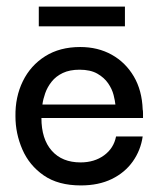

<svg xmlns="http://www.w3.org/2000/svg" viewBox="-20 -554 497 584"><path d="M226 10Q157 10 113 -20.5Q69 -51 48 -99.5Q27 -148 27 -200Q26 -259 49.5 -307Q73 -355 117.5 -383Q162 -411 224 -411Q278 -411 320 -387.5Q362 -364 387 -321.5Q412 -279 414 -221Q415 -218 415 -209.5Q415 -201 415 -195H106Q106 -131 137.5 -95.5Q169 -60 225 -60Q267 -60 296.5 -81.5Q326 -103 333 -139H414Q408 -97 384 -63Q360 -29 320 -9.5Q280 10 226 10ZM109 -236H331Q330 -247 325.5 -265Q321 -283 309 -300.5Q297 -318 276 -330Q255 -342 222 -342Q192 -342 171 -332Q150 -322 137 -305.5Q124 -289 117.5 -270.5Q111 -252 109 -236ZM98 -474V-534H360V-474Z"/></svg>

Font: Darker Grotesque SemiBold
Style: Regular
Weight: 600
Designer: Gabriel Lam
Foundry: TypeRant
Version: Version 1.000;gftools[0.9.28]